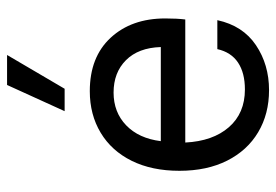

<svg xmlns="http://www.w3.org/2000/svg" viewBox="-142 -648 800 557"><g transform="rotate(-90 258.5 -370.0)"><path d="M290 -750H377L279 -583H214ZM480 -233H123Q127 -153 167.5 -106.5Q208 -60 277 -60Q325 -60 355 -80Q385 -100 394 -140H478Q462 -66 405.5 -28Q349 10 275 10Q206 10 153 -21.5Q100 -53 70.5 -111.5Q41 -170 41 -250Q41 -330 70 -388.5Q99 -447 151.5 -478.5Q204 -510 272 -510Q371 -510 427 -449.5Q483 -389 483 -291Q483 -257 480 -233ZM400 -304Q398 -369 362 -405Q326 -441 268 -441Q211 -441 173 -404.5Q135 -368 127 -304Z"/></g></svg>

Font: CBA Beacon Sans
Style: Regular
Weight: 400
Designer: Wei Huang
Foundry: Wei Huang
Version: Version 1.002